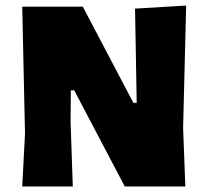

<svg xmlns="http://www.w3.org/2000/svg" viewBox="-20 -671 750 691"><path d="M650 -651 639 -211 647 0H429L247 -346H235L234 -234L242 0H60L70 -190L60 -647H278L460 -301H472L466 -640Z"/></svg>

Font: Alegreya Sans Black
Style: Regular
Weight: 900
Designer: Juan Pablo del Peral
Foundry: Huerta Tipografica
Version: Version 2.007